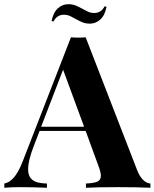

<svg xmlns="http://www.w3.org/2000/svg" viewBox="-36 -886 729 906"><path d="M610.8 -84Q617.7 -65.9 625.7 -54Q633.8 -42 642.1 -34.4Q650.4 -26.9 658.4 -23.7Q666.5 -20.5 673.8 -20V0Q644 -1.5 603.8 -2.2Q563.5 -2.9 522 -2.9Q475.1 -2.9 434.8 -2.2Q394.5 -1.5 369.6 0V-20Q405.8 -21.5 422.9 -28.8Q439.9 -36.1 439.9 -56.6Q439.9 -73.7 428.2 -104L368.2 -268.1H150.9L124 -198.7Q109.9 -162.1 103.3 -135Q96.7 -107.9 96.7 -87.9Q96.7 -67.9 102.8 -55.2Q108.9 -42.5 120.6 -34.7Q132.3 -26.9 148.7 -23.7Q165 -20.5 185.5 -20V0Q151.4 -1.5 121.8 -2.2Q92.3 -2.9 61 -2.9Q39.1 -2.9 19.3 -2.2Q-0.5 -1.5 -15.6 0V-20Q-4.9 -22 6.1 -28.3Q17.1 -34.7 28.1 -46.9Q39.1 -59.1 49.8 -78.1Q60.5 -97.2 71.3 -125L298.8 -710Q314.9 -708.5 333.5 -708.5Q352.1 -708.5 368.2 -710ZM261.7 -557.1 158.2 -288.1H360.8ZM264.6 -816.4Q250.5 -816.4 238 -809.1Q225.6 -801.8 215.8 -784.2L207.5 -787.1Q215.8 -828.1 237.5 -847.2Q259.3 -866.2 286.1 -866.2Q306.6 -866.2 322 -859.6Q337.4 -853 351.1 -845.5Q364.7 -837.9 378.4 -831.3Q392.1 -824.7 409.7 -824.7Q423.8 -824.7 436 -831.8Q448.2 -838.9 458 -856.4L466.8 -853.5Q458.5 -812.5 436.8 -793.5Q415 -774.4 388.7 -774.4Q367.7 -774.4 352.3 -781Q336.9 -787.6 323.2 -795.4Q309.6 -803.2 295.9 -809.8Q282.2 -816.4 264.6 -816.4Z"/></svg>

Font: SVN-Playfair Display
Style: Bold
Weight: 700
Designer: Claus Eggers Sørensen
Foundry: Claus Eggers Sørensen
Version: Version 1.004;PS 001.004;hotconv 1.0.70;makeotf.lib2.5.58329